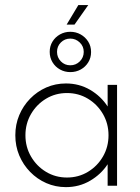

<svg xmlns="http://www.w3.org/2000/svg" viewBox="-20 -739 557 764"><path d="M242.4 5.6Q200.7 5.6 164.2 -10.4Q127.8 -26.4 100 -54.9Q72.2 -83.3 56.6 -120.5Q41 -157.6 41 -200.7Q41 -243.8 56.6 -280.9Q72.2 -318.1 100 -346.5Q127.8 -375 164.2 -391Q200.7 -406.9 242.4 -406.9Q295.1 -406.9 338.5 -381.6Q381.9 -356.2 408.3 -315.3V-401.4H445.8V0H408.3V-85.4Q381.9 -45.1 338.5 -19.8Q295.1 5.6 242.4 5.6ZM246.5 -32.6Q292.4 -32.6 329.9 -55.2Q367.4 -77.8 389.6 -116Q411.8 -154.2 411.8 -200.7Q411.8 -247.2 389.6 -285.4Q367.4 -323.6 329.9 -346.2Q292.4 -368.8 246.5 -368.8Q200.7 -368.8 163.2 -346.2Q125.7 -323.6 103.5 -285.4Q81.2 -247.2 81.2 -200.7Q81.2 -154.2 103.5 -116Q125.7 -77.8 163.2 -55.2Q200.7 -32.6 246.5 -32.6ZM259.7 -452.1Q237.5 -452.1 218.8 -462.5Q200 -472.9 188.9 -491.3Q177.8 -509.7 177.8 -532.6Q177.8 -555.6 188.9 -573.6Q200 -591.7 218.8 -602.1Q237.5 -612.5 259.7 -612.5Q281.9 -612.5 300.7 -602.1Q319.4 -591.7 330.9 -573.6Q342.4 -555.6 342.4 -531.9Q342.4 -509 331.2 -491Q320.1 -472.9 301.4 -462.5Q282.6 -452.1 259.7 -452.1ZM259.7 -479.2Q281.9 -479.2 297.6 -494.8Q313.2 -510.4 313.2 -532.6Q313.2 -554.9 297.2 -570.1Q281.2 -585.4 259.7 -585.4Q237.5 -585.4 222.2 -570.1Q206.9 -554.9 206.9 -532.6Q206.9 -510.4 222.2 -494.8Q237.5 -479.2 259.7 -479.2ZM245.1 -641 291.7 -718.8H331.2L276.4 -641Z"/></svg>

Font: Afacad Flux ExtraLight
Style: Regular
Weight: 250
Designer: Kristian Moeller
Foundry: Dicotype
Version: Version 1.100